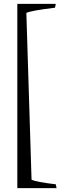

<svg xmlns="http://www.w3.org/2000/svg" viewBox="-20 -780 364 998"><path d="M274 198H70V-760H270L266 -740Q142 -725 117 -713L144 154Q168 166 270 178Z"/></svg>

Font: Montaga
Style: Regular
Weight: 400
Designer: Alejandra Rodriguez
Foundry: Alejandra Rodriguez
Version: Version 1.001